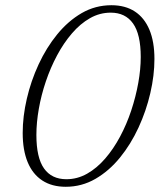

<svg xmlns="http://www.w3.org/2000/svg" viewBox="-20 -706 612 736"><path d="M119.5 -188.5Q119.5 -101.5 148.8 -60.2Q178 -19 234.5 -19Q276.5 -19 314 -40.2Q351.5 -61.5 383.2 -98.2Q415 -135 440.2 -182.2Q465.5 -229.5 483 -282.2Q500.5 -335 510 -387.8Q519.5 -440.5 519.5 -487.5Q519.5 -574.5 490 -616Q460.5 -657.5 404.5 -657.5Q362 -657.5 324.8 -636.2Q287.5 -615 255.8 -578Q224 -541 198.8 -493.8Q173.5 -446.5 155.8 -394Q138 -341.5 128.8 -288.8Q119.5 -236 119.5 -188.5ZM407 -686Q460 -686 496.8 -662Q533.5 -638 552.8 -592Q572 -546 572 -480Q572 -417 556.2 -349Q540.5 -281 511 -217Q481.5 -153 439.8 -101.8Q398 -50.5 345.5 -20.2Q293 10 232 10Q179 10 142 -14.2Q105 -38.5 86 -84.5Q67 -130.5 67 -196.5Q67 -259.5 82.8 -327.5Q98.5 -395.5 128 -459.2Q157.5 -523 199.2 -574.2Q241 -625.5 293.2 -655.8Q345.5 -686 407 -686Z"/></svg>

Font: Newsreader 16pt 16pt Light
Style: Italic
Weight: 300
Italic angle: -17°
Version: Version 1.003